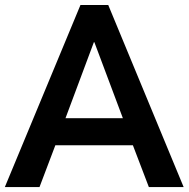

<svg xmlns="http://www.w3.org/2000/svg" viewBox="-22 -756 763 776"><path d="M137.7 0 201.7 -168.9H515.1L579.6 0H720.2L415.5 -735.8H303.2L-2.4 0ZM359.4 -585.4 474.6 -278.3H242.7L357.4 -585.4Z"/></svg>

Font: Winston SemiBold
Style: Regular
Weight: 600
Designer: Vernon Adams, Kim Jin-seong, David Berlow, Cristiano Sobral
Foundry: The Winston Project Authors
Version: Version 3.004